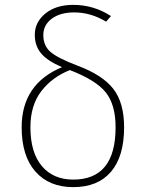

<svg xmlns="http://www.w3.org/2000/svg" viewBox="-20 -759 599 789"><path d="M281 -21Q455 -21 455 -236Q455 -329 414.5 -379.5Q374 -430 267 -471Q194 -442 149.5 -384Q105 -326 105 -236Q105 -132 152 -76.5Q199 -21 281 -21ZM299 -489Q401 -451 445.5 -394Q490 -337 490 -236Q490 -116 436 -53Q382 10 281 10Q182 10 125.5 -54Q69 -118 69 -236Q69 -414 235 -483Q176 -508 149.5 -539Q123 -570 123 -616Q123 -668 166.5 -703.5Q210 -739 281 -739Q365 -739 436 -693L416 -670Q353 -708 285 -708Q227 -708 192.5 -682Q158 -656 158 -615Q158 -572 186.5 -546.5Q215 -521 299 -489Z"/></svg>

Font: FiraSans
Style: Regular
Weight: 200
Designer: Carrois Corporate & Edenspiekermann AG
Foundry: Carrois Corporate GbR & Edenspiekermann AG
Version: Version 3.106;PS 003.106;hotconv 1.0.70;makeotf.lib2.5.58329